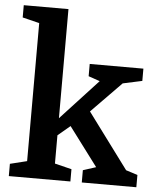

<svg xmlns="http://www.w3.org/2000/svg" viewBox="-54 -827 718 873"><g transform="rotate(5 304.5 -390.0)"><path d="M352 0H601V-56L548 -73L361 -325L498 -465L586 -484V-540H341V-484L393 -466L223 -282V-780H19V-724L96 -705V-75L19 -56V0H300V-56L223 -75V-204L279 -251L411 -75L352 -56Z"/></g></svg>

Font: Domine
Style: Bold
Weight: 700
Designer: Pablo Impallari, Rodrigo Fuenzalida, Brenda Gallo
Foundry: Pablo Impallari, Rodrigo Fuenzalida, Brenda Gallo
Version: Version 2.000